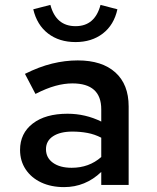

<svg xmlns="http://www.w3.org/2000/svg" viewBox="-20 -756 640 785"><path d="M242 9Q189 9 148.5 -10Q108 -29 85 -63.5Q62 -98 62 -143Q62 -211 114 -251Q166 -291 256 -291Q329 -291 394 -259V-309Q394 -415 276 -415Q243 -415 206.5 -405Q170 -395 125 -372L82 -454Q140 -483 193 -496Q246 -509 298 -509Q397 -509 451.5 -460Q506 -411 506 -321V0H394V-53Q329 9 242 9ZM168 -146Q168 -111 196.5 -90.5Q225 -70 273 -70Q344 -70 394 -114V-193Q367 -207 337.5 -212.5Q308 -218 276 -218Q226 -218 197 -199Q168 -180 168 -146ZM289 -584Q222 -584 176.5 -619Q131 -654 116 -718L186 -736Q209 -649 289 -649Q368 -649 391 -736L460 -718Q446 -654 400.5 -619Q355 -584 289 -584Z"/></svg>

Font: Red Hat Mono Medium
Style: Regular
Weight: 500
Monospace: yes
Designer: Pentagram, MCKL
Foundry: Pentagram, MCKL
Version: Version 1.023; ttfautohint (v1.8.3)